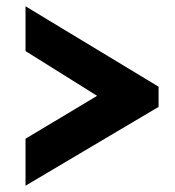

<svg xmlns="http://www.w3.org/2000/svg" viewBox="-20 -563 555 609"><path d="M483 -224 61 26V-123L288 -259L61 -401V-543L483 -288Z"/></svg>

Font: Rising Sun
Style: Bold
Weight: 700
Designer: Matt McInerney, Pablo Impallari, Rodrigo Fuenzalida (Raleway font), Stephen Hutchings (Greek), Cristiano Sobral (main ch
Foundry: The Rising Sun Project Authors
Version: Version 4.327; ttfautohint (v1.8.4.7-5d5b-dirty)